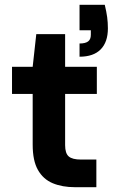

<svg xmlns="http://www.w3.org/2000/svg" viewBox="-20 -779 470 799"><path d="M292 0Q239 0 199.5 -16.5Q160 -33 138 -71.5Q116 -110 116 -177V-388H30V-501H116L131 -637H251V-501H383V-388H251V-175Q251 -141 266 -128Q281 -115 317 -115H381V0ZM311 -543V-598Q335 -598 346.5 -606.5Q358 -615 358 -634V-653H311V-759H416Q423 -730 426 -707.5Q429 -685 429 -661Q429 -604 399 -573.5Q369 -543 311 -543Z"/></svg>

Font: DM Sans 18pt
Style: Bold
Weight: 700
Designer: Colophon Foundry, Jonny Pinhorn
Foundry: Colophon Foundry
Version: Version 4.004;gftools[0.9.30]